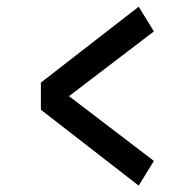

<svg xmlns="http://www.w3.org/2000/svg" viewBox="-20 -554 590 587"><path d="M404 -533.5 450.5 -458 191 -260 450.5 -62 404 13.5 105 -218.5V-301.5Z"/></svg>

Font: Trispace SemiCondensed Medium
Style: Regular
Weight: 500
Width: 4
Designer: Tyler Finck
Foundry: Etcetera Type Company
Version: Version 1.210; ttfautohint (v1.8.3)